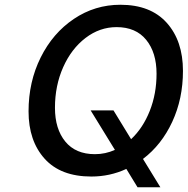

<svg xmlns="http://www.w3.org/2000/svg" viewBox="-20 -735 789 807"><path d="M581 -67 654 52H558L511 -25Q442 7 364 7Q235 7 167.5 -68Q100 -143 100 -267Q100 -391 151 -493.5Q202 -596 290.5 -655.5Q379 -715 486 -715Q613 -715 681 -639Q749 -563 749 -437Q749 -320 704 -223Q659 -126 581 -67ZM463 -105 361 -271H457L531 -150Q581 -197 609.5 -269Q638 -341 638 -425Q638 -514 594.5 -567.5Q551 -621 470 -621Q399 -621 339.5 -575.5Q280 -530 245.5 -452.5Q211 -375 211 -282Q211 -193 254.5 -140Q298 -87 379 -87Q423 -87 463 -105Z"/></svg>

Font: Be Vietnam Medium
Style: Italic
Weight: 500
Italic angle: -9.444°
Designer: Gabriel Lam
Foundry: TypeRant
Version: Version 3.000